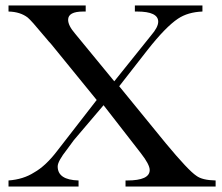

<svg xmlns="http://www.w3.org/2000/svg" viewBox="-20 -679 808 699"><path d="M583 -158Q666 -58 695 -39Q716 -23 765 -22V0H437V-22H443Q525 -22 525 -60Q525 -80 493 -121L357 -296L249 -169L224 -135Q190 -92 190 -73Q190 -24 266 -22V0H11V-22Q65 -26 104 -51Q147 -75 190 -132L332 -315L165 -520Q158 -527 150.5 -536.5Q143 -546 133 -557Q96 -602 81 -615Q54 -636 11 -637V-659H292V-637H283Q228 -637 228 -607Q228 -586 253 -557L396 -383L530 -550Q556 -580 556 -600Q556 -637 479 -637H471V-659H717V-637Q664 -635 628 -611Q583 -581 517 -497L414 -365Z"/></svg>

Font: New Athena Unicode
Style: Regular
Weight: 400
Designer: J. Rusten 1997; rev. by R. Hancock 2001, 2002, rev. by D. Mastronarde 2002-2021
Foundry: GreekKeys New Athena Unicode
Version: Version 5.008